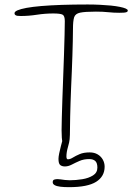

<svg xmlns="http://www.w3.org/2000/svg" viewBox="-20 -614 610 834"><path d="M265.5 19Q255.5 19 251.5 4.2Q247.5 -10.5 247.5 -48.5Q247.5 -67 248.5 -102.8Q249.5 -138.5 251 -184.2Q252.5 -230 254.5 -280Q256.5 -330 258 -377Q259.5 -424 260.5 -462Q261.5 -500 261.5 -522Q261.5 -545 252 -550.2Q242.5 -555.5 211.5 -555.5Q176 -555.5 140.2 -550Q104.5 -544.5 71 -544.5Q63 -544.5 56.5 -545.2Q50 -546 46.5 -548.8Q43 -551.5 43 -556.5Q43 -563.5 56.2 -569.2Q69.5 -575 95.2 -579.8Q121 -584.5 159.5 -587.8Q198 -591 248.5 -592.8Q299 -594.5 361 -594.5Q388.5 -594.5 414.2 -593.2Q440 -592 462 -589.8Q484 -587.5 500.2 -584.2Q516.5 -581 525.8 -577Q535 -573 535 -568.5Q535 -563.5 530.2 -561.5Q525.5 -559.5 517.2 -559Q509 -558.5 498 -558.5Q473.5 -558.5 450.2 -561Q427 -563.5 396.5 -563.5Q349 -563.5 328 -559Q307 -554.5 302 -538.8Q297 -523 297 -488.5Q297 -464.5 296.2 -435.2Q295.5 -406 294.5 -373Q293.5 -340 292 -305.2Q290.5 -270.5 289 -236Q287.5 -201.5 286.5 -168.8Q285.5 -136 284.8 -107Q284 -78 284 -54.5Q284 -25.5 282.5 -9.5Q281 6.5 277 12.8Q273 19 265.5 19ZM280 199Q257.5 199 241.8 197Q226 195 217.5 190.2Q209 185.5 209 177.5Q209 168 216 166Q223 164 230 164Q235 164 243.5 165.2Q252 166.5 262.5 167.8Q273 169 283 169Q309.5 169 337.2 164.5Q365 160 384 148Q403 136 403 114Q403 94 394 85.5Q385 77 367.5 77Q344 77 325.5 85Q307 93 291.8 101Q276.5 109 262 109Q249.5 109 241.8 103Q234 97 234 76Q234 67.5 237.2 51.8Q240.5 36 244.5 20.8Q248.5 5.5 250.5 -2Q254 -13.5 258.8 -18.2Q263.5 -23 270.5 -23Q277 -23 279.5 -18.8Q282 -14.5 282 -8.5Q282 1.5 275.2 24.5Q268.5 47.5 268.5 65.5Q268.5 78 275 78Q284.5 78 296.5 70.5Q308.5 63 326 55.5Q343.5 48 369.5 48Q389.5 48 404 56.5Q418.5 65 426.5 79.2Q434.5 93.5 434.5 110Q434.5 152.5 397.5 175.8Q360.5 199 280 199Z"/></svg>

Font: Gluten Thin
Style: Regular
Weight: 100
Designer: Tyler Finck
Foundry: Etcetera Type Company
Version: Version 1.300